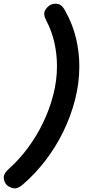

<svg xmlns="http://www.w3.org/2000/svg" viewBox="-62 -790 487 1048"><path d="M64 216Q35 242 11.5 237.5Q-12 233 -26 219Q-41 202 -41.5 179Q-42 156 -14 132Q42 82 90 17.5Q138 -47 173.5 -121Q209 -195 229 -273Q249 -351 249 -428Q249 -496 234.5 -559Q220 -622 191 -677Q172 -712 184.5 -734Q197 -756 217 -765Q237 -773 257.5 -767.5Q278 -762 295 -729Q335 -657 353 -581Q371 -505 371 -428Q371 -336 347.5 -245Q324 -154 282.5 -69.5Q241 15 185 87.5Q129 160 64 216Z"/></svg>

Font: Edu TAS Beginner
Style: Bold
Weight: 700
Version: Version 1.003